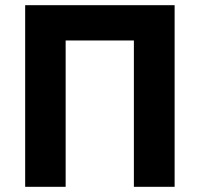

<svg xmlns="http://www.w3.org/2000/svg" viewBox="-20 -720 769 740"><path d="M77 0H233V-564H496V0H653V-700H77Z"/></svg>

Font: Fixel Display Bold
Style: Bold
Weight: 700
Designer: AlfaBravo + MacPaw
Foundry: Kyrylo Tkachov, Marchela Mozhyna, Serhii Makarenko, Maria Weinstein, Zakhar Kryvoshyya
Version: Version 1.211